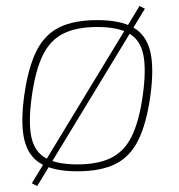

<svg xmlns="http://www.w3.org/2000/svg" viewBox="-20 -559 597 640"><path d="M445 -539 463 -530 104 61 86 52ZM304 -492Q382 -492 425 -467Q468 -442 481 -386.5Q494 -331 481 -238Q468 -146 440.5 -91Q413 -36 364 -12Q315 12 238 12Q160 12 117 -13Q74 -38 61 -93.5Q48 -149 61 -242Q74 -334 101.5 -389Q129 -444 178 -468Q227 -492 304 -492ZM304 -469Q236 -469 192 -447.5Q148 -426 123 -375.5Q98 -325 86 -238Q74 -152 84.5 -102.5Q95 -53 132.5 -32Q170 -11 238 -11Q306 -11 350 -32.5Q394 -54 419 -104.5Q444 -155 456 -242Q468 -328 457.5 -377.5Q447 -427 409.5 -448Q372 -469 304 -469Z"/></svg>

Font: Exo 2 Thin
Style: Italic
Weight: 250
Italic angle: -8°
Designer: Natanael Gama
Foundry: Natanael Gama
Version: Version 2.010